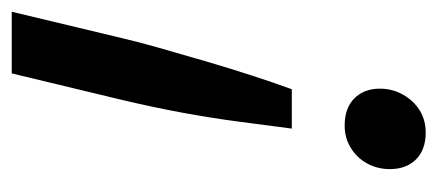

<svg xmlns="http://www.w3.org/2000/svg" viewBox="-229 -504 745 327"><g transform="rotate(-90 143.5 -340.5)"><path d="M88 -216Q94 -262 100 -307.5Q106 -353 115 -402Q124 -451 137 -506L182 -693H287L242 -505Q236 -479 225.5 -442Q215 -405 203 -364Q191 -323 178.5 -284.5Q166 -246 155 -216ZM81 12Q52 12 35.5 -4.5Q19 -21 19 -49Q19 -70 28.5 -87.5Q38 -105 55 -115.5Q72 -126 93 -126Q123 -126 139.5 -109.5Q156 -93 156 -66Q156 -45 146 -27Q136 -9 119.5 1.5Q103 12 81 12Z"/></g></svg>

Font: Ubuntu Sans Medium
Style: Italic
Weight: 500
Italic angle: -13.5°
Designer: Dalton Maag Ltd
Foundry: Dalton Maag Ltd
Version: Version 1.006